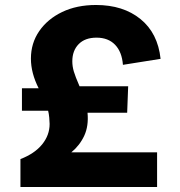

<svg xmlns="http://www.w3.org/2000/svg" viewBox="-20 -750 721 770"><path d="M68 -306V-396H135Q104 -457 104 -515Q104 -577 137.5 -625.5Q171 -674 229.5 -702Q288 -730 365 -730Q474 -730 543.5 -673.5Q613 -617 624 -514L473 -490Q469 -542 441.5 -570.5Q414 -599 367 -599Q321 -599 295.5 -573Q270 -547 270 -504Q270 -484 276 -463.5Q282 -443 299 -404H494L490 -298H331Q336 -245 318 -206Q300 -167 266 -139H610V0H62V-112Q119 -134 149 -171Q179 -208 179 -253Q179 -263 177.5 -278.5Q176 -294 173 -306Z"/></svg>

Font: BDO Grotesk
Style: Bold
Weight: 700
Designer: Deni Anggara
Foundry: Lokal Container
Version: Version 2.000